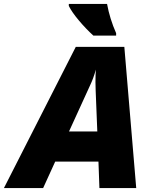

<svg xmlns="http://www.w3.org/2000/svg" viewBox="-79 -951 775 971"><path d="M508.3 -771H393.1Q355 -805.7 319.6 -847.9Q284.2 -890.1 269 -920.9V-931.2H462.4Q476.1 -856 508.3 -783.2ZM139.2 0H-59.1L304.2 -713.9H549.8L609.9 0H423.8L418.9 -133.8H200.2ZM404.8 -493.2 403.8 -535.2Q403.8 -575.2 405.8 -599.1Q393.6 -554.7 376 -518.1L270 -286.1H413.1Z"/></svg>

Font: Open Sans Hebrew Extra Bold
Style: Italic
Weight: 800
Italic angle: -12°
Foundry: Ascender Corporation, Yanek Iontef
Version: Version 2.001;PS 002.001;hotconv 1.0.70;makeotf.lib2.5.58329